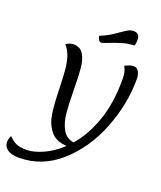

<svg xmlns="http://www.w3.org/2000/svg" viewBox="-256 -1111 1247 1483"><g transform="rotate(20 367.5 -369.5)"><path d="M730 -639Q730 -432 649 -227.5Q568 -23 419.5 109.5Q271 242 81 242Q17 242 -14.5 218.5Q-46 195 -46 157Q-46 135 -32 105Q-5 133 25.5 149Q56 165 115 165Q172 165 248.5 131.5Q325 98 397 30Q307 26 263 -29.5Q219 -85 207.5 -163Q196 -241 193 -371Q190 -461 185.5 -517Q181 -573 165 -623.5Q149 -674 118 -704Q147 -726 180 -726Q236 -726 262 -682Q288 -638 294 -573.5Q300 -509 301 -397Q302 -279 309 -206Q316 -133 345.5 -78.5Q375 -24 438 -13Q524 -112 575.5 -257.5Q627 -403 627 -599Q627 -633 621.5 -658Q616 -683 603 -704Q632 -718 646 -722Q660 -726 677 -726Q700 -726 715 -702Q730 -678 730 -639ZM342 -855Q387 -873 419.5 -892.5Q452 -912 488 -938Q521 -961 540 -971Q559 -981 581 -981Q632 -981 632 -926Q632 -894 623 -877Q577 -877 534 -864.5Q491 -852 436 -831Q431 -829 408 -820Q385 -811 374 -811Q351 -811 342 -855Z"/></g></svg>

Font: Lemonada Light
Style: Regular
Weight: 300
Designer: Mohamed Gaber (Arabic) Eduardo Tunni (Latin)
Foundry: Kief Type Foundry
Version: Version 3.006